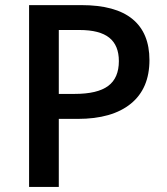

<svg xmlns="http://www.w3.org/2000/svg" viewBox="-20 -734 655 754"><path d="M566.9 -498Q566.9 -386.2 493.7 -326.7Q420.4 -267.1 285.2 -267.1H210.9V0H94.2V-713.9H299.8Q433.6 -713.9 500.2 -659.2Q566.9 -604.5 566.9 -498ZM210.9 -365.2H272.9Q362.8 -365.2 404.8 -396.5Q446.8 -427.7 446.8 -494.1Q446.8 -555.7 409.2 -585.9Q371.6 -616.2 292 -616.2H210.9Z"/></svg>

Font: f1_46894          
Style: Regular
Weight: 600
Foundry: Ascender Corporation
Version: Version 1.10